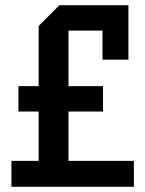

<svg xmlns="http://www.w3.org/2000/svg" viewBox="-20 -720 559 740"><path d="M377 -290H244V-100H496V0H24V-100H129V-290H51V-388H129V-620L209 -700H475V-490H375V-602H244V-388H377Z"/></svg>

Font: Tektur SemiCondensed Medium
Style: Regular
Weight: 500
Width: 4
Designer: Adam Jagosz
Foundry: Adam Jagosz
Version: Version 1.005;gftools[0.9.30]